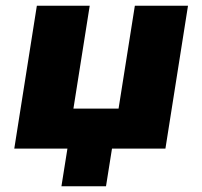

<svg xmlns="http://www.w3.org/2000/svg" viewBox="-20 -520 708 672"><path d="M195 132 216 0H30L109 -500H294L237 -140H395L452 -500H638L559 0H372L351 132Z"/></svg>

Font: Nunito Sans 9pt Black
Style: Italic
Weight: 900
Italic angle: -9°
Version: Version 3.101;gftools[0.9.27]